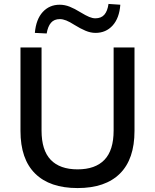

<svg xmlns="http://www.w3.org/2000/svg" viewBox="-20 -946 787 975"><path d="M374 9Q233 9 158.5 -64.5Q84 -138 84 -281V-705H191V-283Q191 -183 237.5 -134.5Q284 -86 374 -86Q464 -86 510.5 -134.5Q557 -183 557 -283V-705H663V-281Q663 -138 589 -64.5Q515 9 374 9ZM217 -776 157 -779Q163 -848 197 -885Q231 -922 283 -922Q309 -922 334 -912Q359 -902 388 -884Q416 -867 433 -860Q450 -853 464 -853Q494 -853 510 -871.5Q526 -890 531 -926L591 -922Q586 -854 552 -816.5Q518 -779 465 -779Q440 -779 414 -790Q388 -801 359 -819Q334 -835 316.5 -842Q299 -849 284 -849Q255 -849 239 -830.5Q223 -812 217 -776Z"/></svg>

Font: NunitoSans_10ptSemiBold
Style: Regular
Weight: 600
Designer: Vernon Adams
Foundry: Vernon Adams
Version: Version 3.101;gftools[0.9.27]